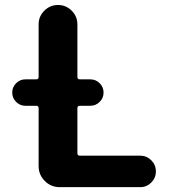

<svg xmlns="http://www.w3.org/2000/svg" viewBox="-20 -775 697 774"><path d="M82 -348.6Q60.5 -348.6 44.9 -364.3Q29.3 -379.9 29.3 -401.9Q29.3 -423.8 44.9 -439.5Q60.5 -455.1 82 -455.1H126Q135.7 -455.1 135.7 -464.8V-676.8Q135.7 -709 158.7 -731.9Q181.6 -754.9 213.9 -754.9Q246.1 -754.9 269 -731.9Q292 -709 292 -676.8V-464.8Q292 -455.1 301.8 -455.1H343.8Q366.2 -455.1 381.8 -439.5Q397.5 -423.8 397.5 -401.9Q397.5 -379.9 381.8 -364.3Q366.2 -348.6 343.8 -348.6H301.8Q292 -348.6 292 -338.9V-157.2Q292 -147.5 301.8 -147.5H544.9Q571.3 -147.5 589.8 -128.9Q608.4 -110.4 608.4 -84Q608.4 -57.6 589.8 -39.1Q571.3 -20.5 544.9 -20.5H220.7Q185.5 -20.5 160.6 -45.4Q135.7 -70.3 135.7 -105.5V-338.9Q135.7 -348.6 126 -348.6Z"/></svg>

Font: Gen Jyuu GothicX Bold
Style: Bold
Weight: 700
Designer: Ryoko NISHIZUKA (kana &amp; ideographs); Paul D. Hunt (Latin, Greek &amp; Cyrillic); Wenlong ZHANG (bopomofo); Sandoll C
Version: Version 1.058.20140828